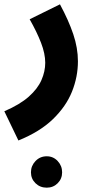

<svg xmlns="http://www.w3.org/2000/svg" viewBox="-56 -419 445 887"><path d="M29 230 -36 95Q36 64 77 27.5Q118 -9 135.5 -49Q153 -89 153 -129Q153 -171 133.5 -221.5Q114 -272 81 -330L221 -399Q261 -325 282.5 -261Q304 -197 304 -136Q304 -64 276.5 4.5Q249 73 188.5 131.5Q128 190 29 230ZM160 448Q129 448 108 427.5Q87 407 87 377Q87 347 108 325Q129 303 160 303Q190 303 210.5 325Q231 347 231 377Q231 407 210.5 427.5Q190 448 160 448Z"/></svg>

Font: Noto Sans Arabic Cond ExtBd
Style: Regular
Weight: 800
Width: 3
Designer: Monotype Design Team, Nadine Chahine, Nizar Qandah and Khaled Hosny
Foundry: Monotype Imaging Inc.
Version: Version 2.012; ttfautohint (v1.8.4.7-5d5b)